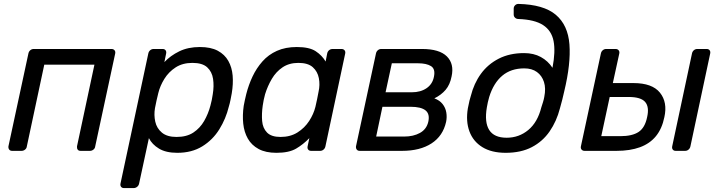

<svg xmlns="http://www.w3.org/2000/svg" viewBox="-20 -770 3670 980"><path d="M42 0Q32 0 27 -6.5Q22 -13 23 -23L125 -497Q127 -507 134.5 -513.5Q142 -520 152 -520H549Q559 -520 564.5 -513.5Q570 -507 568 -497L466 -23Q465 -13 457 -6.5Q449 0 439 0H391Q381 0 376.5 -6.5Q372 -13 373 -23L462 -440H206L117 -23Q116 -13 108 -6.5Q100 0 90 0Z M613 190Q603 190 598 183.5Q593 177 595 167L737 -497Q739 -507 746.5 -513.5Q754 -520 764 -520H810Q820 -520 825 -513.5Q830 -507 828 -497L819 -453Q850 -486 895 -508Q940 -530 1000 -530Q1056 -530 1091.5 -511Q1127 -492 1145.5 -459Q1164 -426 1167.5 -384Q1171 -342 1163 -294Q1160 -278 1156.5 -260Q1153 -242 1148 -226Q1133 -164 1099.5 -110Q1066 -56 1012.5 -23Q959 10 885 10Q827 10 791.5 -11.5Q756 -33 740 -65L690 167Q688 177 680 183.5Q672 190 662 190ZM881 -71Q933 -71 967 -93.5Q1001 -116 1022 -152.5Q1043 -189 1054 -231Q1058 -246 1061 -260Q1064 -274 1066 -289Q1073 -331 1067.5 -367.5Q1062 -404 1037.5 -426.5Q1013 -449 962 -449Q912 -449 876.5 -426Q841 -403 819 -367.5Q797 -332 788 -295Q784 -279 779 -257Q774 -235 771 -218Q765 -183 772.5 -149Q780 -115 806.5 -93Q833 -71 881 -71Z M1391 10Q1336 10 1300 -9.5Q1264 -29 1245 -62.5Q1226 -96 1221.5 -139Q1217 -182 1224 -230Q1227 -246 1230 -260Q1233 -274 1237 -290Q1249 -337 1269 -379.5Q1289 -422 1319.5 -456.5Q1350 -491 1393.5 -510.5Q1437 -530 1495 -530Q1559 -530 1591.5 -508.5Q1624 -487 1642 -456L1650 -497Q1652 -507 1659.5 -513.5Q1667 -520 1678 -520H1723Q1733 -520 1738.5 -513.5Q1744 -507 1742 -497L1641 -23Q1639 -13 1631.5 -6.5Q1624 0 1614 0H1568Q1558 0 1553 -6.5Q1548 -13 1550 -23L1559 -65Q1528 -33 1491.5 -11.5Q1455 10 1391 10ZM1412 -71Q1462 -71 1498.5 -94Q1535 -117 1558 -152.5Q1581 -188 1590 -225Q1594 -241 1598.5 -263.5Q1603 -286 1606 -302Q1614 -337 1607.5 -371Q1601 -405 1576.5 -427Q1552 -449 1503 -449Q1456 -449 1422.5 -426.5Q1389 -404 1367.5 -367.5Q1346 -331 1333 -289Q1329 -274 1326 -260Q1323 -246 1321 -231Q1315 -189 1318 -152.5Q1321 -116 1343 -93.5Q1365 -71 1412 -71Z M1816 0Q1806 0 1801 -6.5Q1796 -13 1797 -23L1899 -497Q1901 -507 1908.5 -513.5Q1916 -520 1926 -520H2134Q2223 -520 2261 -482Q2299 -444 2285 -380Q2277 -338 2254.5 -311.5Q2232 -285 2197 -268Q2224 -258 2239 -239Q2254 -220 2258 -196Q2262 -172 2257 -148Q2241 -76 2182.5 -38Q2124 0 2032 0ZM1900 -73H2043Q2090 -73 2123.5 -91.5Q2157 -110 2166 -148Q2175 -188 2152 -206.5Q2129 -225 2075 -225H1932ZM1948 -299H2082Q2127 -299 2157.5 -320Q2188 -341 2195 -379Q2203 -418 2180 -432.5Q2157 -447 2113 -447H1980Z M2561 10Q2489 10 2442 -19Q2395 -48 2376 -99.5Q2357 -151 2368 -217Q2370 -226 2372 -236Q2374 -246 2376.5 -257Q2379 -268 2383 -280Q2399 -344 2434.5 -393Q2470 -442 2525.5 -470.5Q2581 -499 2655 -499Q2704 -499 2740.5 -479Q2777 -459 2800 -424Q2816 -507 2805.5 -560.5Q2795 -614 2752 -642Q2709 -670 2626 -673Q2616 -673 2609 -679.5Q2602 -686 2602 -696V-726Q2602 -736 2609 -743Q2616 -750 2626 -750Q2755 -747 2817 -694.5Q2879 -642 2886.5 -543.5Q2894 -445 2860 -304Q2856 -286 2850 -261.5Q2844 -237 2838 -217Q2821 -151 2785.5 -99.5Q2750 -48 2694.5 -19Q2639 10 2561 10ZM2566 -67Q2629 -67 2676.5 -106.5Q2724 -146 2743 -222Q2747 -234 2751.5 -248.5Q2756 -263 2758 -275Q2767 -319 2756.5 -351.5Q2746 -384 2720.5 -402.5Q2695 -421 2656 -421Q2588 -421 2543.5 -383.5Q2499 -346 2477 -275Q2473 -262 2470 -248Q2467 -234 2465 -222Q2452 -146 2477 -106.5Q2502 -67 2566 -67Z M2964 0Q2954 0 2948.5 -6.5Q2943 -13 2945 -23L3047 -497Q3049 -507 3056.5 -513.5Q3064 -520 3074 -520H3122Q3132 -520 3137.5 -513.5Q3143 -507 3141 -497L3108 -346H3213Q3309 -346 3348.5 -297Q3388 -248 3371 -172Q3359 -113 3328 -75Q3297 -37 3246.5 -18.5Q3196 0 3127 0ZM3049 -75H3146Q3207 -75 3239.5 -96.5Q3272 -118 3283 -172Q3295 -224 3273 -249.5Q3251 -275 3189 -275H3092ZM3429 0Q3419 0 3414 -6.5Q3409 -13 3411 -23L3512 -497Q3514 -507 3521.5 -513.5Q3529 -520 3539 -520H3587Q3597 -520 3602 -513.5Q3607 -507 3605 -497L3504 -23Q3502 -13 3494.5 -6.5Q3487 0 3477 0Z"/></svg>

Font: Rubik
Style: Italic
Weight: 400
Italic angle: -12°
Designer: Hubert and Fischer
Foundry: Hubert and Fischer
Version: Version 2.300;gftools[0.9.30]